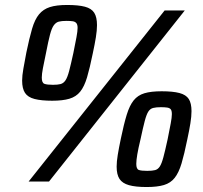

<svg xmlns="http://www.w3.org/2000/svg" viewBox="-20 -730 817 772"><path d="M95 0 642 -688H723L177 0ZM190 -325Q146 -325 119 -332Q92 -339 80.5 -356.5Q69 -374 69 -406Q69 -426 74 -454Q79 -482 86 -519Q98 -577 109 -614.5Q120 -652 137 -672.5Q154 -693 180.5 -701.5Q207 -710 250 -710Q295 -710 321.5 -703Q348 -696 359 -678.5Q370 -661 370 -629Q370 -608 365.5 -580Q361 -552 353 -515Q341 -456 330 -419Q319 -382 302.5 -361.5Q286 -341 259 -333Q232 -325 190 -325ZM193 -389Q212 -389 223.5 -392Q235 -395 243 -406.5Q251 -418 258 -444.5Q265 -471 275 -517Q283 -556 287.5 -580.5Q292 -605 292 -618Q292 -631 287 -637Q282 -643 272.5 -644.5Q263 -646 247 -646Q228 -646 216.5 -643Q205 -640 196.5 -628.5Q188 -617 181 -590.5Q174 -564 165 -517Q157 -479 152.5 -455.5Q148 -432 148 -418Q148 -397 158.5 -393Q169 -389 193 -389ZM570 22Q525 22 498.5 14.5Q472 7 460.5 -10.5Q449 -28 449 -60Q449 -80 453.5 -107.5Q458 -135 466 -173Q478 -231 489.5 -268.5Q501 -306 517.5 -326.5Q534 -347 560.5 -355Q587 -363 630 -363Q675 -363 701.5 -356Q728 -349 739 -332Q750 -315 750 -283Q750 -262 745.5 -234Q741 -206 733 -169Q721 -110 710 -73Q699 -36 682.5 -15Q666 6 639 14Q612 22 570 22ZM572 -43Q592 -43 603.5 -46Q615 -49 622.5 -60.5Q630 -72 637 -98Q644 -124 654 -170Q662 -210 666.5 -234Q671 -258 671 -271Q671 -285 666.5 -290.5Q662 -296 652 -297.5Q642 -299 627 -299Q608 -299 596 -296Q584 -293 576.5 -281.5Q569 -270 562 -243.5Q555 -217 545 -170Q536 -133 532 -109Q528 -85 528 -71Q528 -50 538.5 -46.5Q549 -43 572 -43Z"/></svg>

Font: Saira SemiCondensed SemiBold
Style: Italic
Weight: 600
Width: 4
Italic angle: -12°
Designer: Hector Gatti with collaboration of the Omnibus-Type team
Foundry: Omnibus-Type
Version: Version 1.101